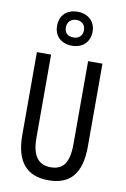

<svg xmlns="http://www.w3.org/2000/svg" viewBox="-106 -1048 734 1119"><g transform="rotate(10 261.0 -488.5)"><path d="M261 -786C325 -786 366 -827 366 -888C366 -948 322 -987 261 -987C196 -987 156 -947 156 -886C156 -826 196 -786 261 -786ZM262 -835C226 -835 208 -855 208 -886C208 -917 230 -939 262 -939C296 -939 315 -917 315 -886C315 -855 293 -835 262 -835ZM455 -224V-714H370V-223C370 -111 334 -67 262 -67C191 -67 151 -112 151 -222V-714H67V-223C67 -64 135 10 262 10C389 10 455 -62 455 -224Z"/></g></svg>

Font: Noto Sans Myanmar UI ExtraCondensed
Style: Regular
Weight: 400
Width: 2
Designer: Monotype Design Team
Foundry: Monotype Imaging Inc.
Version: Version 2.103